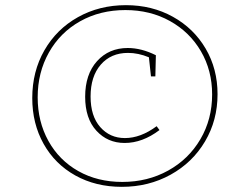

<svg xmlns="http://www.w3.org/2000/svg" viewBox="-20 -718 966 744"><path d="M823 -353Q823 -252 774.5 -170Q726 -88 641 -41Q556 6 452 6Q351 6 272 -38Q193 -82 149 -160.5Q105 -239 105 -338Q105 -441 152 -523Q199 -605 282 -651.5Q365 -698 468 -698Q569 -698 650 -653Q731 -608 777 -529.5Q823 -451 823 -353ZM802 -352Q802 -445 758.5 -519.5Q715 -594 638.5 -636.5Q562 -679 466 -679Q368 -679 290.5 -635.5Q213 -592 169.5 -514.5Q126 -437 126 -341Q126 -247 167.5 -172Q209 -97 283.5 -55Q358 -13 454 -13Q552 -13 631.5 -57Q711 -101 756.5 -178.5Q802 -256 802 -352ZM587 -229 598 -214Q532 -164 463 -164Q397 -164 353.5 -211.5Q310 -259 310 -343Q310 -430 356 -481Q402 -532 475 -532Q528 -532 584 -504L582 -422H565L557 -496Q516 -513 476 -513Q410 -513 370.5 -467.5Q331 -422 331 -344Q331 -268 368.5 -225.5Q406 -183 464 -183Q525 -183 587 -229Z"/></svg>

Font: Bitter Pro Thin
Style: Regular
Weight: 250
Designer: Sol Matas, and Bitter project Authors
Foundry: Sol Matas
Version: Version 1.010